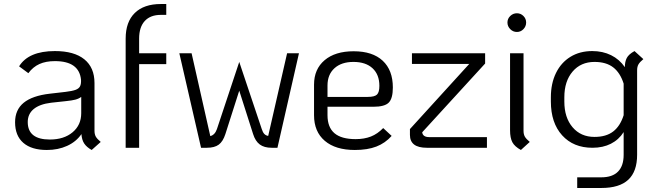

<svg xmlns="http://www.w3.org/2000/svg" viewBox="-20 -735 3275 955"><path d="M481 -29 436 11Q411 -3 399 -21Q387 -39 385 -68Q359 -30 314 -9.5Q269 11 213 11Q137 11 96 -24.5Q55 -60 55 -127Q55 -189 98 -224Q141 -259 228 -269L306 -278Q339 -282 355.5 -288Q372 -294 378 -305.5Q384 -317 383 -338Q374 -431 253 -431Q208 -431 176 -416.5Q144 -402 121 -371L75 -405Q122 -481 253 -481Q349 -481 399.5 -440Q450 -399 450 -322V-85Q450 -67 456.5 -55.5Q463 -44 481 -29ZM384 -172V-253Q372 -244 355 -239.5Q338 -235 308 -232L234 -224Q177 -217 147.5 -192.5Q118 -168 118 -128Q118 -41 228 -41Q298 -41 341 -77Q384 -113 384 -172Z M672 -543V-470H807V-416H672V0H605V-543Q605 -626 650.5 -670.5Q696 -715 780 -715H807V-661H780Q728 -661 700 -630.5Q672 -600 672 -543Z M872 -470H933L1026 -58Q1049 -64 1059 -93L1170 -427L1282 -93Q1287 -77 1294.5 -69Q1302 -61 1314 -59L1408 -470H1467L1360 0H1331Q1294 0 1272 -16.5Q1250 -33 1239 -68L1170 -284L1101 -68Q1089 -31 1068 -15.5Q1047 0 1009 0H980Z M1886 -98 1928 -59Q1896 -23 1852 -6Q1808 11 1745 11Q1649 11 1595.5 -34.5Q1542 -80 1542 -162V-314Q1542 -391 1594.5 -435.5Q1647 -480 1739 -480Q1833 -480 1883.5 -433Q1934 -386 1934 -300Q1934 -245 1913.5 -224.5Q1893 -204 1837 -204H1609V-162Q1609 -102 1643.5 -72.5Q1678 -43 1749 -43Q1792 -43 1825 -56Q1858 -69 1886 -98ZM1609 -310V-253H1809Q1843 -253 1855 -264.5Q1867 -276 1867 -308Q1867 -364 1833 -395.5Q1799 -427 1738 -427Q1678 -427 1643.5 -395.5Q1609 -364 1609 -310Z M2402 -53V0H2103Q2019 0 2019 -64V-93L2314 -417H2029V-470H2393V-419L2080 -77Q2083 -53 2115 -53Z M2504 -623Q2504 -642 2518 -655.5Q2532 -669 2551 -669Q2570 -669 2583.5 -655.5Q2597 -642 2597 -623Q2597 -604 2583.5 -590Q2570 -576 2551 -576Q2532 -576 2518 -590Q2504 -604 2504 -623ZM2517 -87V-470H2584V-85Q2584 -67 2590.5 -55.5Q2597 -44 2615 -29L2571 11Q2540 -6 2528.5 -27.5Q2517 -49 2517 -87Z M3180 -441Q3162 -426 3155.5 -414.5Q3149 -403 3149 -385V35Q3149 118 3105 159Q3061 200 2971 200H2851V147H2971Q3026 147 3054 118.5Q3082 90 3082 35V-78Q3058 -40 3018.5 -20Q2979 0 2927 0Q2832 0 2776 -62Q2720 -124 2720 -230V-251Q2720 -320 2745.5 -372Q2771 -424 2817.5 -452.5Q2864 -481 2926 -481Q2978 -481 3019.5 -460.5Q3061 -440 3088 -401Q3088 -428 3097.5 -446.5Q3107 -465 3136 -481ZM3082 -162V-319Q3065 -373 3030 -400Q2995 -427 2937 -427Q2869 -427 2828 -379Q2787 -331 2787 -251V-230Q2787 -150 2828 -102Q2869 -54 2937 -54Q2995 -54 3030 -81Q3065 -108 3082 -162Z"/></svg>

Font: KoHo
Style: Regular
Weight: 400
Version: Version 1.000; ttfautohint (v1.6)